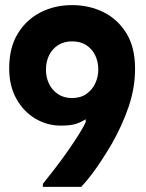

<svg xmlns="http://www.w3.org/2000/svg" viewBox="-20 -732 572 752"><path d="M509 -463Q509 -546 475.5 -601Q442 -656 386 -684Q330 -712 262 -712Q195 -712 139.5 -684Q84 -656 50 -601Q16 -546 16 -464Q16 -395 44.5 -344.5Q73 -294 119 -267Q165 -240 218 -240Q258 -240 279.5 -247.5Q301 -255 315 -265L316 -255Q308 -236 288.5 -205Q269 -174 244.5 -139Q220 -104 194 -70.5Q168 -37 148 -12V0H298Q317 -20 338 -47.5Q359 -75 380 -107.5Q401 -140 418 -169Q459 -241 484 -314.5Q509 -388 509 -463ZM365 -459Q365 -432 353.5 -406.5Q342 -381 319 -364.5Q296 -348 262 -348Q230 -348 207 -363.5Q184 -379 172 -404Q160 -429 160 -459Q160 -491 172.5 -516Q185 -541 208 -555.5Q231 -570 262 -570Q296 -570 319 -554.5Q342 -539 353.5 -514Q365 -489 365 -459Z"/></svg>

Font: Phudu Light SemiBold
Style: Regular
Weight: 600
Version: Version 1.005;gftools[0.9.23]